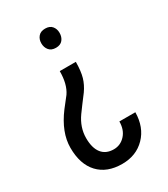

<svg xmlns="http://www.w3.org/2000/svg" viewBox="-181 -622 782 894"><g transform="rotate(-30 210.5 -175.0)"><path d="M256.8 -332Q256.3 -281.7 247.3 -250.5Q238.3 -219.2 217.3 -189.5L184.1 -145.5L157.2 -108.9Q120.6 -57.6 120.6 0Q120.6 53.2 142.8 81.3Q165 109.4 207 109.4Q243.2 109.4 268.3 82Q293.5 54.7 293.5 9.8H379.4Q378.4 89.8 330.6 138.9Q282.7 188 207 188Q125.5 188 80.1 139.4Q34.7 90.8 34.7 2.4Q34.7 -80.1 100.1 -167L142.1 -220.7Q170.4 -261.7 170.4 -332ZM258.8 -486.8Q258.8 -464.8 246.6 -449.7Q234.4 -434.6 210 -434.6Q185.5 -434.6 173.1 -449.7Q160.6 -464.8 160.6 -486.8Q160.6 -508.3 173.1 -522.9Q185.5 -537.6 210 -537.6Q234.4 -537.6 246.6 -522.9Q258.8 -508.3 258.8 -486.8Z"/></g></svg>

Font: Roboto Condensed
Style: Regular
Weight: 400
Designer: Google
Version: Version 2.001047; 2015